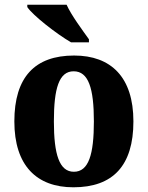

<svg xmlns="http://www.w3.org/2000/svg" viewBox="-20 -786 628 816"><path d="M282 -606H358V-619C331 -657 283 -721 263 -766H96V-756C119 -721 220 -642 282 -606ZM292 10C460 10 547 -82 547 -270C547 -458 452 -550 295 -550C128 -550 41 -458 41 -270C41 -82 136 10 292 10ZM294 -56C232 -56 209 -130 209 -270C209 -411 231 -483 293 -483C356 -483 379 -411 379 -270C379 -130 357 -56 294 -56Z"/></svg>

Font: Noto Serif Sinhala SemiCondensed ExtraBold
Style: Regular
Weight: 800
Width: 4
Designer: Jelle Bosma - Monotype Design Team
Foundry: Monotype Imaging Inc.
Version: Version 2.007